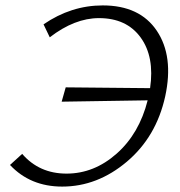

<svg xmlns="http://www.w3.org/2000/svg" viewBox="-20 -684 666 710"><path d="M360 -664Q497 -664 560 -570Q623 -476 591 -328Q558 -178 449 -86Q340 6 210 6Q92 6 17 -74L62 -115Q125 -42 226 -42Q328 -42 411.5 -116Q495 -190 526 -313L208 -308L223 -361L535 -358Q552 -474 500 -545.5Q448 -617 346 -617Q256 -617 164 -546L141 -594Q243 -664 360 -664Z"/></svg>

Font: EauTest Semilight
Style: Italic
Weight: 300
Italic angle: -12°
Designer: Christian Thalmann (Catharsis Fonts)
Version: Version 0.001;PS 000.001;hotconv 1.0.88;makeotf.lib2.5.64775